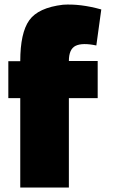

<svg xmlns="http://www.w3.org/2000/svg" viewBox="-20 -818 500 853"><path d="M414 -382H286V15H70V-326V-382H17V-546H70Q70 -672 110 -728Q150 -784 260 -797Q337 -802 430 -776L408 -616Q346 -629 316 -614.5Q286 -600 286 -547H414Z"/></svg>

Font: Repo
Style: ExtraBlack
Weight: 1000
Designer: Stefan Peev
Foundry: Context Ltd
Version: Version 001.000